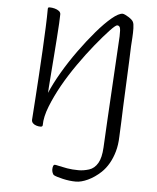

<svg xmlns="http://www.w3.org/2000/svg" viewBox="-54 -570 707 862"><g transform="rotate(5 299.5 -139.5)"><path d="M320 245Q292 245 261.5 238Q231 231 220 225Q216 223 213 215Q210 207 210 200Q210 190 212.5 184Q215 178 220 178Q224 178 238.5 181.5Q253 185 276 189Q299 193 328 193Q350 193 374.5 185.5Q399 178 414 152Q428 128 430.5 82Q433 36 437 -40L459 -422Q460 -453 456.5 -461.5Q453 -470 444 -470Q437 -470 411.5 -443Q386 -416 350.5 -372.5Q315 -329 279 -277.5Q243 -226 216 -178Q188 -128 169 -80Q150 -32 150 5Q150 9 147.5 11Q145 13 140 13Q131 13 121.5 10Q112 7 106 1Q100 -5 100 -14Q100 -15 102 -43Q104 -71 107 -116.5Q110 -162 113.5 -217.5Q117 -273 120 -329Q123 -385 125 -434Q127 -483 127 -516Q127 -520 128.5 -522Q130 -524 135 -524Q146 -524 157.5 -521Q169 -518 177 -512Q185 -506 185 -497Q185 -486 183.5 -456Q182 -426 179 -387Q176 -348 173 -306Q170 -264 167 -227.5Q164 -191 162.5 -167.5Q161 -144 161 -141Q179 -184 209.5 -236Q240 -288 276.5 -338.5Q313 -389 349 -431Q385 -473 415.5 -498.5Q446 -524 464 -524Q468 -524 475.5 -520.5Q483 -517 491 -512Q499 -507 505 -501.5Q511 -496 513 -491Q517 -483 517.5 -463Q518 -443 516.5 -420.5Q515 -398 514 -382Q513 -348 511.5 -313.5Q510 -279 508.5 -245Q507 -211 505.5 -177Q504 -143 502.5 -109Q501 -75 500 -40.5Q499 -6 497 28Q496 64 487.5 94Q479 124 465 148.5Q451 173 432 191Q404 217 374 231Q344 245 320 245Z"/></g></svg>

Font: Briem Hand Thin
Style: Regular
Weight: 100
Designer: Gunnlaugur SE Briem, Eben Sorkin
Foundry: Sorkin Type Co.
Version: Version 1.003